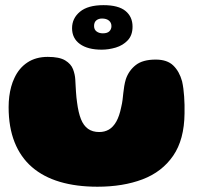

<svg xmlns="http://www.w3.org/2000/svg" viewBox="-20 -688 784 746"><path d="M358.5 37.5Q276.5 37.5 212.5 18.5Q148.5 -0.5 104.2 -38.8Q60 -77 36.8 -135.2Q13.5 -193.5 13.5 -271.5Q13.5 -293 16 -313Q18.5 -333 23.5 -351.2Q28.5 -369.5 36 -385Q54 -424 86.8 -445.5Q119.5 -467 165.5 -467Q211 -467 233.5 -453.2Q256 -439.5 263.8 -419Q271.5 -398.5 272.5 -379Q273 -367 273.8 -355Q274.5 -343 275.2 -331.5Q276 -320 277 -309.5Q278 -299 279.5 -289.5Q284.5 -250.5 294.5 -225.2Q304.5 -200 322 -187.5Q339.5 -175 365.5 -175Q386.5 -175 403 -184.5Q419.5 -194 431.8 -215.5Q444 -237 451 -272Q454.5 -286.5 456.2 -300.2Q458 -314 459.2 -327.2Q460.5 -340.5 462.8 -353.8Q465 -367 469 -380.5Q480.5 -414 507.5 -435.2Q534.5 -456.5 585 -456.5Q629.5 -456.5 653.2 -433.5Q677 -410.5 687.5 -372Q690.5 -358.5 692.5 -343.5Q694.5 -328.5 695.5 -312.8Q696.5 -297 697 -280.5Q697.5 -264 697 -247.5Q696 -145.5 652.8 -82.8Q609.5 -20 533.8 8.8Q458 37.5 358.5 37.5ZM375 -495Q321 -495 290.5 -517Q260 -539 260 -578.5Q260 -617 290.8 -642.5Q321.5 -668 382 -668Q440 -668 467.5 -645.5Q495 -623 495 -584.5Q495 -551 476.2 -531.2Q457.5 -511.5 429.8 -503.2Q402 -495 375 -495ZM379.5 -558.5Q397 -558.5 405 -566.5Q413 -574.5 413 -586.5Q413 -600 403.2 -608Q393.5 -616 376.5 -616Q363 -616 354.2 -608.8Q345.5 -601.5 345.5 -587Q345.5 -573 355.2 -565.8Q365 -558.5 379.5 -558.5Z"/></svg>

Font: Gluten Thin ExtraBold
Style: Regular
Weight: 800
Version: Version 1.300